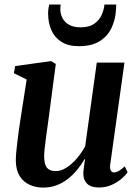

<svg xmlns="http://www.w3.org/2000/svg" viewBox="-20 -820 616 850"><path d="M171 10.5Q138.5 10.5 111 -2Q83.5 -14.5 67 -40.8Q50.5 -67 50 -109Q50 -125 52 -146.8Q54 -168.5 57 -193Q60 -217.5 63.2 -241.2Q66.5 -265 69.5 -284.5L98 -468L41.5 -496L47 -527.5L206 -549.5L227 -537L194 -286Q191 -266 188 -243.5Q185 -221 182.2 -199.8Q179.5 -178.5 177.5 -160.2Q175.5 -142 175.5 -129.5Q175.5 -105 181 -90.2Q186.5 -75.5 198 -69Q209.5 -62.5 226.5 -62.5Q250.5 -62.5 274.5 -78Q298.5 -93.5 320 -118.5Q341.5 -143.5 357 -172L408.5 -543H531L468 -92Q465.5 -74 470.5 -65.2Q475.5 -56.5 485 -56.5Q494 -56.5 505.2 -62.8Q516.5 -69 532.5 -83.5L545 -57Q537.5 -46 519.8 -30.2Q502 -14.5 476 -2.2Q450 10 418.5 10Q383 10 366.2 -6.2Q349.5 -22.5 349 -48.5Q348.5 -52 349.2 -59.5Q350 -67 351.2 -76.8Q352.5 -86.5 353.8 -96.5Q355 -106.5 356.5 -114.5L354.5 -115.5Q340.5 -91.5 322.2 -69Q304 -46.5 281.2 -28.5Q258.5 -10.5 231 0Q203.5 10.5 171 10.5ZM329.5 -615.5Q282 -615.5 251.8 -634.8Q221.5 -654 207.2 -687Q193 -720 193 -760.5Q193 -774.5 194.8 -784Q196.5 -793.5 198 -800H248.5Q248 -796 247.5 -791Q247 -786 247 -779.5Q247 -759.5 256 -741Q265 -722.5 285 -710.8Q305 -699 337 -699Q375 -699 397.2 -714.8Q419.5 -730.5 430 -754Q440.5 -777.5 442.5 -800H494.5Q494.5 -795.5 494.2 -790.5Q494 -785.5 493.5 -778Q491.5 -734.5 474.2 -697.5Q457 -660.5 421.8 -638Q386.5 -615.5 329.5 -615.5Z"/></svg>

Font: Merriweather 60pt SemiBold
Style: Italic
Weight: 600
Italic angle: -7.8°
Version: Version 2.101